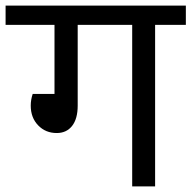

<svg xmlns="http://www.w3.org/2000/svg" viewBox="-40 -667 685 687"><path d="M625 -578H515V0H433V-578H238V-289Q238 -242 218 -216.5Q198 -191 163 -191Q123 -191 96.5 -218.5Q70 -246 70 -289Q70 -310 77 -331H155V-578H-20V-647H625Z"/></svg>

Font: Martel Sans
Style: Regular
Weight: 400
Designer: Dan Reynolds and Mathieu Réguer
Foundry: Dan Reynolds and Mathieu Réguer
Version: Version 1.002; ttfautohint (v1.1) -l 5 -r 5 -G 72 -x 0 -D la